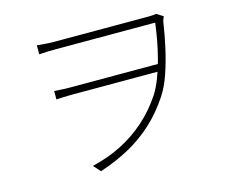

<svg xmlns="http://www.w3.org/2000/svg" viewBox="-102 -842 1203 1011"><g transform="rotate(-15 500.0 -336.0)"><path d="M175 -700Q188 -699 214 -696.5Q240 -694 269 -694Q287 -694 328 -694Q369 -694 424 -694Q479 -694 538 -694Q597 -694 649.5 -694Q702 -694 739 -694Q776 -694 788 -694Q800 -694 809 -695Q818 -696 825 -697L860 -675Q859 -670 855.5 -663Q852 -656 850 -645Q841 -583 825.5 -512.5Q810 -442 788 -377.5Q766 -313 736 -268Q687 -194 627 -138.5Q567 -83 494 -42.5Q421 -2 330 28L296 -10Q384 -31 457 -68Q530 -105 591.5 -159.5Q653 -214 701 -286Q722 -319 740 -365Q758 -411 771.5 -462.5Q785 -514 794 -563.5Q803 -613 808 -654Q793 -654 752.5 -654Q712 -654 657 -654Q602 -654 542 -654Q482 -654 426.5 -654Q371 -654 329 -654Q287 -654 269 -654Q247 -654 225 -653.5Q203 -653 175 -651ZM780 -401Q765 -401 726.5 -401Q688 -401 637 -401Q586 -401 530 -401Q474 -401 423 -401Q372 -401 335 -401Q298 -401 284 -401Q260 -401 240.5 -400Q221 -399 201 -398V-444Q220 -443 239.5 -441.5Q259 -440 283 -440Q297 -440 335 -440Q373 -440 425 -440Q477 -440 533.5 -440Q590 -440 642 -440Q694 -440 732.5 -440Q771 -440 787 -440Z"/></g></svg>

Font: Noto Sans SC ExtraLight
Style: Regular
Weight: 250
Designer: Ryoko NISHIZUKA 西塚涼子 (kana, bopomofo & ideographs); Paul D. Hunt (Latin, Greek & Cyrillic); Sandoll Communications 산돌커뮤니
Foundry: Adobe
Version: Version 2.004-H2;hotconv 1.0.118;makeotfexe 2.5.65603